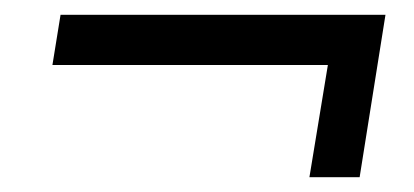

<svg xmlns="http://www.w3.org/2000/svg" viewBox="-20 -412 560 260"><path d="M62 -392H502L467 -172H399L424 -324H51Z"/></svg>

Font: Thasadith
Style: Bold Italic
Weight: 700
Italic angle: -9°
Designer: Cadson Demak Co.,Ltd.
Foundry: Cadson Demak Co.,Ltd.
Version: Version 1.000; ttfautohint (v1.6)